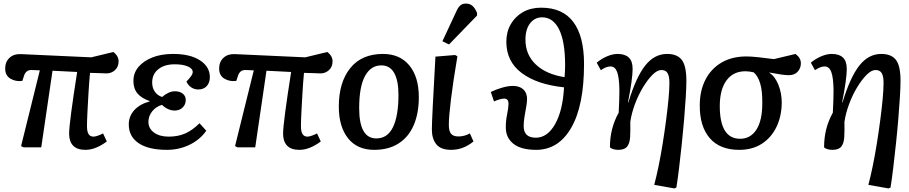

<svg xmlns="http://www.w3.org/2000/svg" viewBox="-20 -825 5091 1075"><path d="M458 14Q412 14 389.5 -9.5Q367 -33 367 -76Q367 -107 378.5 -194.5Q390 -282 412 -422Q378 -424 343.5 -425.5Q309 -427 274 -429L211 0H112L98 -7L203 -431Q184 -432 173 -432.5Q162 -433 155 -433Q127 -433 116 -405L105 -372Q68 -367 38.5 -384.5Q9 -402 9 -441Q9 -479 33.5 -501.5Q58 -524 97 -522L491 -504L615 -534Q644 -511 644 -482Q644 -451 624 -432.5Q604 -414 576 -414Q562 -415 537 -415.5Q512 -416 484 -417Q479 -364 475.5 -305Q472 -246 469.5 -196Q467 -146 467 -119Q467 -88 476 -74Q485 -60 504 -60Q513 -60 528.5 -65.5Q544 -71 557 -78L578 -33Q549 -11 518.5 1.5Q488 14 458 14Z M915 14Q811 14 756 -23.5Q701 -61 701 -128Q701 -175 732.5 -209Q764 -243 818 -257V-259Q772 -275 749.5 -302Q727 -329 727 -372Q727 -417 755.5 -450.5Q784 -484 833.5 -503.5Q883 -523 949 -523Q1045 -523 1100 -487Q1155 -451 1155 -393Q1155 -363 1138 -343.5Q1121 -324 1090 -324Q1068 -324 1050.5 -336Q1033 -348 1024 -368Q1044 -390 1051.5 -401Q1059 -412 1059 -422Q1059 -441 1031.5 -453Q1004 -465 958 -465Q901 -465 866.5 -437.5Q832 -410 832 -363Q832 -333 847 -311.5Q862 -290 888 -282Q903 -296 922 -305Q941 -314 959 -314Q987 -314 1003.5 -300.5Q1020 -287 1020 -265Q1020 -240 1002.5 -223Q985 -206 958 -206Q939 -206 920.5 -214.5Q902 -223 887 -238Q853 -228 832 -201.5Q811 -175 811 -143Q811 -106 842 -83Q873 -60 925 -60Q977 -60 1017.5 -78Q1058 -96 1097 -135L1135 -93Q1099 -42 1040.5 -14Q982 14 915 14Z M1656 14Q1610 14 1587.5 -9.5Q1565 -33 1565 -76Q1565 -107 1576.5 -194.5Q1588 -282 1610 -422Q1576 -424 1541.5 -425.5Q1507 -427 1472 -429L1409 0H1310L1296 -7L1401 -431Q1382 -432 1371 -432.5Q1360 -433 1353 -433Q1325 -433 1314 -405L1303 -372Q1266 -367 1236.5 -384.5Q1207 -402 1207 -441Q1207 -479 1231.5 -501.5Q1256 -524 1295 -522L1689 -504L1813 -534Q1842 -511 1842 -482Q1842 -451 1822 -432.5Q1802 -414 1774 -414Q1760 -415 1735 -415.5Q1710 -416 1682 -417Q1677 -364 1673.5 -305Q1670 -246 1667.5 -196Q1665 -146 1665 -119Q1665 -88 1674 -74Q1683 -60 1702 -60Q1711 -60 1726.5 -65.5Q1742 -71 1755 -78L1776 -33Q1747 -11 1716.5 1.5Q1686 14 1656 14Z M2075 14Q1980 14 1928.5 -51Q1877 -116 1877 -228Q1877 -364 1941 -443.5Q2005 -523 2124 -523Q2219 -523 2272 -458.5Q2325 -394 2325 -281Q2325 -191 2296.5 -124.5Q2268 -58 2212 -22Q2156 14 2075 14ZM2087 -50Q2150 -50 2180.5 -113.5Q2211 -177 2211 -294Q2211 -374 2187 -416.5Q2163 -459 2115 -459Q2056 -459 2023.5 -399Q1991 -339 1991 -219Q1991 -50 2087 -50Z M2506 14Q2448 14 2423 -17Q2398 -48 2398 -100Q2398 -131 2403 -230.5Q2408 -330 2418 -508L2528 -517L2541 -510Q2517 -368 2505 -269.5Q2493 -171 2493 -126Q2493 -91 2505.5 -76Q2518 -61 2547 -61Q2580 -61 2611 -78L2631 -33Q2574 14 2506 14ZM2494 -576 2457 -594 2534 -759Q2545 -784 2557 -794.5Q2569 -805 2589 -805Q2611 -805 2625.5 -792Q2640 -779 2651 -753V-738Z M2982 14Q2897 14 2854 -20.5Q2811 -55 2812 -114Q2812 -150 2819.5 -186Q2827 -222 2827 -242Q2828 -273 2803 -273Q2794 -273 2778.5 -269Q2763 -265 2746 -257L2728 -310Q2756 -324 2790.5 -334Q2825 -344 2851 -344Q2889 -344 2910 -324.5Q2931 -305 2931 -271Q2931 -252 2926 -225.5Q2921 -199 2916.5 -170.5Q2912 -142 2912 -119Q2912 -54 2980 -54Q3045 -54 3088 -130Q3131 -206 3138 -336Q2986 -352 2900.5 -416.5Q2815 -481 2815 -591Q2815 -647 2840 -690Q2865 -733 2908.5 -757.5Q2952 -782 3010 -782Q3130 -782 3190 -702Q3250 -622 3250 -467Q3250 -234 3178.5 -110Q3107 14 2982 14ZM3141 -393Q3144 -428 3144 -460Q3144 -592 3110.5 -660Q3077 -728 3015 -728Q2974 -728 2948 -694.5Q2922 -661 2922 -603Q2922 -519 2980 -464Q3038 -409 3141 -393Z M3756 230 3643 210Q3655 165 3667.5 104.5Q3680 44 3690.5 -22Q3701 -88 3709.5 -152.5Q3718 -217 3723 -271Q3728 -325 3728 -361Q3728 -399 3717.5 -416Q3707 -433 3683 -433Q3660 -433 3633 -406Q3606 -379 3580 -336Q3554 -293 3535 -242Q3516 -191 3509 -143Q3510 -93 3508 -58Q3506 -23 3491.5 -4.5Q3477 14 3442 14Q3425 14 3411.5 9.5Q3398 5 3395 -1Q3395 -107 3444 -194Q3446 -233 3447 -263.5Q3448 -294 3448 -321Q3447 -390 3435.5 -421.5Q3424 -453 3398 -453Q3374 -453 3344 -432L3321 -474Q3347 -496 3378.5 -509.5Q3410 -523 3438 -523Q3479 -523 3500.5 -503Q3522 -483 3522 -439Q3522 -383 3496 -252L3498 -251Q3541 -393 3592.5 -458Q3644 -523 3715 -523Q3772 -523 3797.5 -489.5Q3823 -456 3823 -373Q3823 -337 3819.5 -281Q3816 -225 3810.5 -158Q3805 -91 3797.5 -21Q3790 49 3782.5 112.5Q3775 176 3767 225Z M4119 14Q4010 14 3953.5 -52Q3897 -118 3898 -236Q3898 -317 3929.5 -378.5Q3961 -440 4019.5 -474.5Q4078 -509 4160 -509Q4185 -509 4227 -504.5Q4269 -500 4313 -494L4434 -523Q4451 -510 4457.5 -497.5Q4464 -485 4464 -470Q4464 -444 4446.5 -424Q4429 -404 4396 -404Q4379 -404 4352 -408Q4325 -412 4288 -419V-417Q4318 -399 4337.5 -352Q4357 -305 4357 -249Q4356 -174 4327.5 -114.5Q4299 -55 4246 -20.5Q4193 14 4119 14ZM4124 -48Q4182 -48 4215 -99Q4248 -150 4248 -247Q4249 -315 4236.5 -357Q4224 -399 4200 -420Q4188 -423 4175.5 -424.5Q4163 -426 4154 -426Q4086 -426 4048.5 -376Q4011 -326 4010 -235Q4009 -48 4124 -48Z M4955 230 4842 210Q4854 165 4866.5 104.5Q4879 44 4889.5 -22Q4900 -88 4908.5 -152.5Q4917 -217 4922 -271Q4927 -325 4927 -361Q4927 -399 4916.5 -416Q4906 -433 4882 -433Q4859 -433 4832 -406Q4805 -379 4779 -336Q4753 -293 4734 -242Q4715 -191 4708 -143Q4709 -93 4707 -58Q4705 -23 4690.5 -4.5Q4676 14 4641 14Q4624 14 4610.5 9.5Q4597 5 4594 -1Q4594 -107 4643 -194Q4645 -233 4646 -263.5Q4647 -294 4647 -321Q4646 -390 4634.5 -421.5Q4623 -453 4597 -453Q4573 -453 4543 -432L4520 -474Q4546 -496 4577.5 -509.5Q4609 -523 4637 -523Q4678 -523 4699.5 -503Q4721 -483 4721 -439Q4721 -383 4695 -252L4697 -251Q4740 -393 4791.5 -458Q4843 -523 4914 -523Q4971 -523 4996.5 -489.5Q5022 -456 5022 -373Q5022 -337 5018.5 -281Q5015 -225 5009.5 -158Q5004 -91 4996.5 -21Q4989 49 4981.5 112.5Q4974 176 4966 225Z"/></svg>

Font: Literata 12pt Medium
Style: Italic
Weight: 500
Italic angle: -2°
Designer: Latin by Veronika Burian and Jose Scaglione. Greek by Irene Vlachou. Cyrillic by Vera Evstafieva
Foundry: TypeTogether
Version: Version 3.002